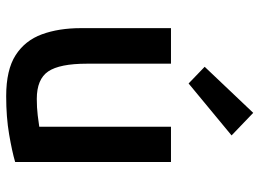

<svg xmlns="http://www.w3.org/2000/svg" viewBox="-129 -699 839 621"><g transform="rotate(90 290.5 -388.5)"><path d="M291 11Q206 11 158.5 -19.5Q111 -50 91 -104.5Q71 -159 71 -231V-522H186V-250Q186 -162 211 -125Q236 -88 300 -88Q328 -88 353 -91Q378 -94 390 -96V-522H504V-18Q470 -8 414.5 1.5Q359 11 291 11ZM250 -579 196 -631 345 -788 418 -718Z"/></g></svg>

Font: Ubuntu Sans SemiBold
Style: Regular
Weight: 600
Designer: Dalton Maag Ltd
Foundry: Dalton Maag Ltd
Version: Version 1.006; ttfautohint (v1.8.4.7-5d5b)